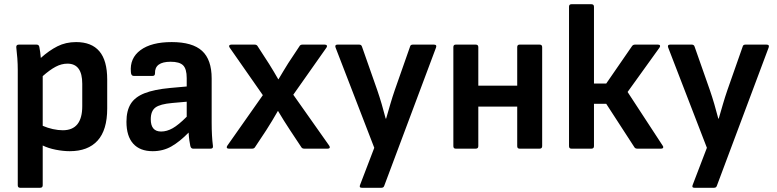

<svg xmlns="http://www.w3.org/2000/svg" viewBox="-20 -703 3673 908"><path d="M75 185Q64 185 64 173V-373Q64 -399 62 -427Q60 -455 57 -479Q56 -492 69 -492H153Q164 -492 166 -481Q168 -472 170 -457Q172 -442 173 -429Q212 -464 251.5 -484Q291 -504 340 -504Q413 -504 450 -460.5Q487 -417 487 -327V-190Q487 -88 441.5 -38Q396 12 310 12Q279 12 243.5 5Q208 -2 182 -15V173Q182 185 170 185ZM299 -402Q271 -402 243.5 -387.5Q216 -373 182 -343V-108Q205 -98 230 -92.5Q255 -87 277 -87Q369 -87 369 -201V-307Q369 -402 299 -402Z M702 12Q642 12 610 -23.5Q578 -59 578 -127Q578 -179 598 -211.5Q618 -244 663.5 -262Q709 -280 785 -287L863 -294V-334Q863 -377 846 -394Q829 -411 787 -411Q711 -411 713 -356Q713 -344 702 -344H612Q600 -344 599 -362Q593 -428 644.5 -466Q696 -504 792 -504Q890 -504 935.5 -462.5Q981 -421 981 -332V-124Q981 -91 982.5 -63.5Q984 -36 987 -13Q989 0 976 0H893Q883 0 880 -13Q878 -21 875.5 -39Q873 -57 872 -76Q830 -33 790.5 -10.5Q751 12 702 12ZM693 -139Q693 -81 742 -81Q769 -81 796.5 -96.5Q824 -112 863 -151V-222L795 -216Q737 -211 715 -194.5Q693 -178 693 -139Z M1062 0Q1055 0 1053 -4Q1051 -8 1055 -14L1223 -253L1066 -478Q1062 -484 1064.5 -488Q1067 -492 1074 -492H1184Q1194 -492 1198 -485L1253 -400Q1264 -383 1275 -364Q1286 -345 1296 -328H1297Q1308 -347 1320 -366.5Q1332 -386 1343 -404L1396 -484Q1400 -492 1410 -492H1516Q1523 -492 1525.5 -488Q1528 -484 1524 -478L1367 -255L1537 -14Q1541 -8 1539 -4Q1537 0 1530 0H1419Q1409 0 1405 -7L1352 -87Q1337 -109 1323 -132Q1309 -155 1295 -178H1294Q1281 -155 1267 -132Q1253 -109 1239 -87L1186 -7Q1182 0 1172 0Z M1691 185Q1677 185 1683 171L1750 -4L1567 -478Q1562 -492 1576 -492H1679Q1689 -492 1692 -482L1764 -277Q1775 -245 1785 -211Q1795 -177 1804 -142H1806Q1816 -177 1826 -211Q1836 -245 1847 -277L1919 -482Q1921 -492 1932 -492H2032Q2047 -492 2042 -478L1797 176Q1794 185 1784 185Z M2135 0Q2124 0 2124 -12V-480Q2124 -492 2135 -492H2230Q2242 -492 2242 -480V-298H2426V-480Q2426 -492 2437 -492H2532Q2544 -492 2544 -480V-12Q2544 0 2532 0H2437Q2426 0 2426 -12V-199H2242V-12Q2242 0 2230 0Z M3114 -14Q3118 -9 3116 -4.5Q3114 0 3107 0H2994Q2984 0 2980 -7L2847 -212H2789V-12Q2789 0 2777 0H2682Q2671 0 2671 -12V-671Q2671 -683 2682 -683H2777Q2789 -683 2789 -671V-308H2847L2969 -485Q2974 -492 2983 -492H3092Q3099 -492 3101 -488Q3103 -484 3099 -478L2948 -268Z M3264 185Q3250 185 3256 171L3323 -4L3140 -478Q3135 -492 3149 -492H3252Q3262 -492 3265 -482L3337 -277Q3348 -245 3358 -211Q3368 -177 3377 -142H3379Q3389 -177 3399 -211Q3409 -245 3420 -277L3492 -482Q3494 -492 3505 -492H3605Q3620 -492 3615 -478L3370 176Q3367 185 3357 185Z"/></svg>

Font: Sofia Sans
Style: Bold
Weight: 700
Designer: Botio Nikoltchev, Ani Petrova
Foundry: lettersoup
Version: Version 4.100; ttfautohint (v1.8.4.7-5d5b)